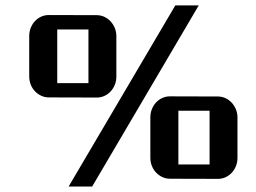

<svg xmlns="http://www.w3.org/2000/svg" viewBox="-20 -660 947 709"><path d="M627.4 -640.1H713.9L320.3 28.8H233.4ZM160.6 -300.3Q145.5 -300.3 132.3 -306.4Q119.1 -312.5 109.1 -323Q99.1 -333.5 93.5 -347.7Q87.9 -361.8 87.9 -377.9V-526.9Q87.9 -543 93.5 -557.1Q99.1 -571.3 108.9 -581.8Q118.7 -592.3 131.8 -598.4Q145 -604.5 160.2 -604.5L336.9 -604Q352.1 -604 365.2 -597.9Q378.4 -591.8 388.2 -581.3Q397.9 -570.8 403.8 -556.6Q409.7 -542.5 409.7 -526.4V-377.4Q409.7 -361.3 404.1 -347.2Q398.4 -333 388.7 -322.5Q378.9 -312 365.7 -305.9Q352.5 -299.8 337.4 -299.8ZM306.6 -353V-551.3H191.4V-353ZM535.2 -226.6Q535.2 -242.7 540.8 -256.8Q546.4 -271 556.2 -281.5Q565.9 -292 579.1 -298.1Q592.3 -304.2 607.4 -304.2L784.2 -303.7Q799.3 -303.7 812.5 -297.6Q825.7 -291.5 835.4 -281Q845.2 -270.5 851.1 -256.3Q856.9 -242.2 856.9 -226.1V-77.1Q856.9 -61 851.3 -46.9Q845.7 -32.7 835.9 -22.2Q826.2 -11.7 813 -5.6Q799.8 0.5 784.7 0.5L607.9 0Q592.8 0 579.6 -6.1Q566.4 -12.2 556.4 -22.7Q546.4 -33.2 540.8 -47.4Q535.2 -61.5 535.2 -77.6ZM753.9 -52.7V-251H638.7V-52.7Z"/></svg>

Font: Atomic Age
Style: Regular
Weight: 400
Designer: James Grieshaber
Foundry: James Grieshaber
Version: Version 1.008; ttfautohint (v1.4.1) -l 6 -r 46 -G 0 -x 0 -H 